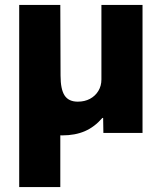

<svg xmlns="http://www.w3.org/2000/svg" viewBox="-20 -540 650 780"><path d="M58 220V-520H225L226 -233Q226 -177 242.5 -152Q259 -127 296 -127Q324 -127 345.5 -138.5Q367 -150 379.5 -170.5Q392 -191 392 -217V-520H559V0H400L399 -61H396Q364 -24 324.5 -7Q285 10 233 10Q178 10 141 -11L225 -78V220Z"/></svg>

Font: M PLUS 1 Thin ExtraBold
Style: Regular
Weight: 800
Version: Version 1.001